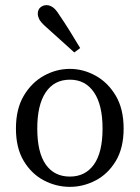

<svg xmlns="http://www.w3.org/2000/svg" viewBox="-20 -716 544 747"><path d="M252 11Q199 11 151 -14Q103 -39 72.5 -89.5Q42 -140 42 -216Q42 -292 72.5 -343.5Q103 -395 151 -421.5Q199 -448 252 -448Q304 -448 352 -421.5Q400 -395 430.5 -343.5Q461 -292 461 -216Q461 -140 430.5 -89.5Q400 -39 352 -14Q304 11 252 11ZM252 -29Q312 -29 345.5 -76Q379 -123 379 -216Q379 -308 345.5 -357Q312 -406 252 -406Q191 -406 158 -357Q125 -308 125 -216Q125 -123 158 -76Q191 -29 252 -29ZM292 -529 269 -512Q240 -538 212.5 -563Q185 -588 157 -613Q138 -630 132.5 -641.5Q127 -653 127 -662Q127 -679 137.5 -687.5Q148 -696 161 -696Q173 -696 185 -688Q197 -680 210 -659Q232 -627 252 -594.5Q272 -562 292 -529Z"/></svg>

Font: Lisu Bosa ExtraLight
Style: Regular
Weight: 200
Designer: David Morse, Annie Olsen, Victor Gaultney, Frank Grießhammer (Latin)
Foundry: SIL International
Version: Version 2.000